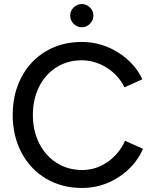

<svg xmlns="http://www.w3.org/2000/svg" viewBox="-20 -920 762 952"><path d="M43 -350Q43 -455 86.5 -537.5Q130 -620 208 -666Q286 -712 385 -712Q482 -712 564.5 -660.5Q647 -609 686 -527L597 -487Q568 -547 509.5 -584Q451 -621 385 -621Q315 -621 260 -586.5Q205 -552 174 -490Q143 -428 143 -350Q143 -271 174.5 -209Q206 -147 261.5 -112Q317 -77 388 -77Q456 -77 513.5 -117Q571 -157 600 -222L689 -182Q651 -95 568 -41.5Q485 12 387 12Q287 12 209 -34Q131 -80 87 -162.5Q43 -245 43 -350ZM328 -843Q328 -866 345 -883Q362 -900 386 -900Q409 -900 426 -883Q443 -866 443 -843Q443 -819 426 -802Q409 -785 386 -785Q362 -785 345 -802Q328 -819 328 -843Z"/></svg>

Font: Oak Sans Medium
Style: Regular
Weight: 500
Designer: Erik Kennedy, Walven
Foundry: Erik Kennedy, Walven
Version: Version 1.000